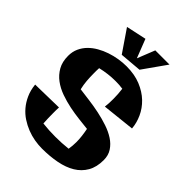

<svg xmlns="http://www.w3.org/2000/svg" viewBox="-270 -1080 1237 1237"><g transform="rotate(45 349.0 -461.0)"><path d="M675.8 -204.1Q675.8 -140.6 650.6 -96.9Q625.5 -53.2 580.8 -26.1Q536.1 1 474.6 12.9Q413.1 24.9 340.8 24.9Q308.1 24.9 272.9 18.8Q237.8 12.7 203.6 -0.7Q169.4 -14.2 138.2 -34.7Q106.9 -55.2 82.3 -84.2Q57.6 -113.3 40.8 -150.9Q23.9 -188.5 19 -235.8L231.9 -240.2Q231 -226.6 231 -212.4Q231 -198.2 231 -183.1Q231 -140.6 233.9 -96.2Q262.7 -92.8 291.5 -91.3Q320.3 -89.8 349.1 -89.8Q377.9 -89.8 406.2 -91.3Q434.6 -92.8 463.9 -96.2Q466.3 -112.8 467.8 -128.7Q469.2 -144.5 469.2 -161.1Q469.2 -188 465.8 -215.3Q462.4 -242.7 457 -270Q422.9 -273.9 378.4 -278.8Q334 -283.7 287.4 -293.2Q240.7 -302.7 196 -318.6Q151.4 -334.5 116.2 -360.6Q81.1 -386.7 59.6 -424.8Q38.1 -462.9 38.1 -517.1Q38.1 -554.7 52 -585.4Q65.9 -616.2 89.6 -640.4Q113.3 -664.6 144.8 -682.6Q176.3 -700.7 211.2 -712.4Q246.1 -724.1 282.2 -730Q318.4 -735.8 352.1 -735.8Q425.8 -735.8 481.9 -712.9Q538.1 -689.9 576.4 -653.1Q614.7 -616.2 635.7 -569.8Q656.7 -523.4 660.2 -477.1L437 -453.1Q439.5 -471.7 440.2 -490.5Q440.9 -509.3 440.9 -527.8Q440.9 -570.3 435.1 -613.8Q418.5 -616.2 402.1 -617.2Q385.7 -618.2 369.1 -618.2Q303.2 -618.2 235.8 -602.1Q234.9 -589.8 234.9 -578.1Q234.9 -566.4 234.9 -555.2Q234.9 -521 237.5 -488Q240.2 -455.1 248 -421.9Q288.6 -416.5 335.9 -410.4Q383.3 -404.3 430.9 -394.3Q478.5 -384.3 522.7 -369.4Q566.9 -354.5 600.8 -332.3Q634.8 -310.1 655.3 -278.6Q675.8 -247.1 675.8 -204.1ZM174.8 -917 313 -946.8 362.8 -818.8 410.6 -939H540L426.8 -778.8L277.8 -766.1Z"/></g></svg>

Font: Galindo
Style: Regular
Weight: 400
Version: Version 1.000